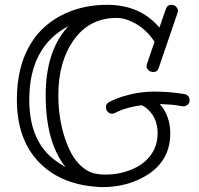

<svg xmlns="http://www.w3.org/2000/svg" viewBox="-20 -746 824 794"><path d="M251 -55.2Q168.9 -158.2 168.9 -352.1Q168.9 -537.1 263.2 -638.2Q101.1 -552.7 101.1 -334Q101.1 -181.2 184.6 -102.5Q212.9 -76.2 251 -55.2ZM422.9 -726.1Q560.1 -726.1 639.2 -631.8L666 -709Q672.4 -726.1 687.3 -726.1Q702.1 -726.1 709 -717.5Q715.8 -709 715.8 -704.1Q715.8 -696.8 713.9 -691.9L636.2 -464.8Q630.9 -448.2 615.7 -448.2Q600.6 -448.2 593.3 -456.3Q585.9 -464.4 585.9 -469.7Q585.9 -477.1 587.9 -481.9L619.1 -573.2Q577.1 -638.2 507.8 -663.6Q484.9 -671.9 461.9 -671.9Q348.6 -671.9 283.2 -578.1Q221.2 -489.3 221.2 -352.1Q221.2 -238.3 259.8 -144Q289.1 -70.8 341.8 -40Q369.1 -23.9 416.7 -23.9Q464.4 -23.9 507.3 -38.6Q550.3 -53.2 578.1 -77.1Q631.8 -124 631.8 -194.8Q631.8 -244.6 605.5 -278.3Q588.4 -300.8 565.9 -311Q504.4 -302.7 463.9 -283.2Q456.5 -279.8 453.6 -277.8Q450.7 -275.9 441.7 -275.9Q432.6 -275.9 425.3 -283.9Q418 -292 418 -304Q418 -315.9 431.2 -324.2Q432.6 -324.7 446.8 -331.5Q460.9 -338.4 486.3 -346.7Q552.7 -367.2 617.9 -367.2Q683.1 -367.2 743.2 -356.9Q752 -355.5 758.1 -348.4Q764.2 -341.3 764.2 -330.3Q764.2 -319.3 755.4 -312.7Q746.6 -306.2 740.7 -306.2Q734.9 -306.2 721.7 -308.6Q699.7 -313.5 641.1 -315.9Q684.1 -266.1 684.1 -193.8Q684.1 -84.5 591.8 -24.4Q510.3 27.8 403.8 27.8Q238.3 22.9 144 -72.3Q49.8 -167.5 49.8 -334Q49.8 -473.6 108.4 -567.4Q158.2 -648.4 250 -690.4Q328.6 -726.1 422.9 -726.1Z"/></svg>

Font: Ribeye Marrow
Style: Regular
Weight: 400
Designer: Astigmatic (AOETI)
Foundry: Astigmatic (AOETI)
Version: Version 1.000